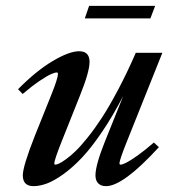

<svg xmlns="http://www.w3.org/2000/svg" viewBox="-20 -618 586 649"><path d="M266.6 -555.7 281.2 -598.1H504.4L488.3 -555.7ZM93.3 11.2Q57.1 11.2 57.1 -25.4Q57.1 -55.7 97.7 -158.7L152.8 -295.9Q175.8 -352.5 175.8 -368.7Q175.8 -373 171.9 -373Q165.5 -373 152.6 -367.4Q139.6 -361.8 113.8 -344.5Q87.9 -327.1 56.6 -300.3L41 -316.4Q101.6 -377.9 157.7 -411.4Q213.9 -444.8 247.6 -444.8Q282.7 -444.8 282.7 -408.7Q282.7 -375.5 250.5 -295.4L190.9 -146Q163.6 -78.1 163.6 -65.4Q163.6 -61.5 167.5 -61.5Q170.9 -61.5 179 -64.9Q187 -68.4 202.1 -79.1Q217.3 -89.8 234.9 -106.7Q252.4 -123.5 276.4 -153.3Q300.3 -183.1 325 -220.9Q349.6 -258.8 379.6 -315.4Q409.7 -372.1 439 -439.5H528.8L409.7 -141.6Q383.8 -77.1 383.8 -65.9Q383.8 -61.5 387.7 -61.5Q393.6 -61.5 406.5 -67.9Q419.4 -74.2 444.6 -92Q469.7 -109.9 500 -136.2L517.1 -120.6Q396.5 11.2 338.4 11.2Q321.3 11.2 312 1.7Q302.7 -7.8 302.7 -25.4Q302.7 -59.1 333.5 -136.7L396.5 -293.5Q361.8 -226.6 325.4 -172.9Q289.1 -119.1 257.3 -85.4Q225.6 -51.8 194.3 -29.3Q163.1 -6.8 138.7 2.2Q114.3 11.2 93.3 11.2Z"/></svg>

Font: Elstob SemiBold
Style: Italic
Weight: 600
Italic angle: -20°
Designer: Peter S. Baker
Version: Version 1.015